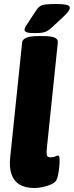

<svg xmlns="http://www.w3.org/2000/svg" viewBox="-20 -935 370 963"><path d="M153 8Q107 8 78.5 -9Q50 -26 38 -60Q26 -94 31 -144L91 -722Q94 -754 172 -754H197Q238 -754 255 -746Q272 -738 270 -722L215 -192Q213 -169 214.5 -157.5Q216 -146 235 -146Q249 -146 258 -150.5Q267 -155 271 -155Q276 -155 277.5 -148Q279 -141 279 -130Q279 -116 277 -96.5Q275 -77 271.5 -59Q268 -41 263 -32Q257 -20 238 -11Q219 -2 196 3Q173 8 153 8ZM153 -769Q126 -769 114.5 -773Q103 -777 103 -786Q103 -790 105.5 -796Q108 -802 115 -812L162 -884Q170 -896 179.5 -903Q189 -910 208 -912.5Q227 -915 265 -915Q295 -915 312.5 -911Q330 -907 330 -896Q330 -888 322 -877Q314 -866 299 -852L242 -799Q229 -787 218.5 -780.5Q208 -774 193.5 -771.5Q179 -769 153 -769Z"/></svg>

Font: Asap Black
Style: Italic
Weight: 900
Italic angle: -6°
Designer: Pablo Cosgaya
Foundry: Omnibus-Type
Version: Version 3.001